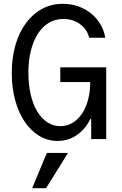

<svg xmlns="http://www.w3.org/2000/svg" viewBox="-20 -730 640 1008"><path d="M296.6 -299H453.6Q453.6 -248 442.2 -205.4Q430.8 -162.8 409.8 -132.3Q388.8 -101.8 360.2 -84.7Q331.5 -67.6 296.8 -67.6Q259.6 -67.6 228.5 -88Q197.5 -108.5 175.4 -145.1Q153.2 -181.8 141.1 -233.8Q129 -285.7 129 -347.9Q129 -412.8 142.3 -464.9Q155.6 -517 179.5 -553.9Q203.4 -590.8 237.1 -610.6Q270.8 -630.4 312.4 -630.4Q363.1 -630.4 400 -603.5Q437 -576.6 448.2 -532H532.6Q526.2 -571 506.5 -603.7Q486.8 -636.4 457.3 -660.1Q427.7 -683.7 390.1 -696.9Q352.4 -710 310.2 -710Q250.1 -710 201 -683.5Q151.9 -657 116.4 -609Q80.8 -561 61.3 -494.1Q41.8 -427.2 41.8 -346.2Q41.8 -268.6 59.9 -203Q78 -137.4 110.1 -90.2Q142.2 -43 186.4 -16.5Q230.7 10 282.8 10Q329.2 10 367.4 -11Q405.7 -32 433.2 -69.7Q460.8 -107.4 475.9 -159.8Q491 -212.2 491 -275L450.8 -106.4H458.8V0H537.6V-376.6H296.6ZM337 73H226L148.8 258H221.8Z"/></svg>

Font: CommitMonoV143 ExtLt
Style: Regular
Weight: 200
Monospace: yes
Designer: Eigil Nikolajsen
Foundry: Eigil Nikolajsen
Version: Version 1.143